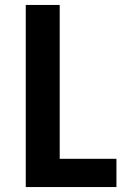

<svg xmlns="http://www.w3.org/2000/svg" viewBox="-20 -755 540 775"><path d="M84 0V-735H221V-114H450V0Z"/></svg>

Font: Iosevka Term Curly Heavy
Style: Regular
Weight: 900
Designer: Belleve Invis
Foundry: Belleve Invis
Version: Version 32.3.0